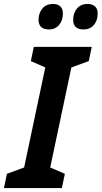

<svg xmlns="http://www.w3.org/2000/svg" viewBox="-59 -951 514 971"><path d="M-39 0 -24 -72 63 -104 170 -610 97 -642 112 -714H405L390 -642L302 -610L195 -104L269 -72L254 0ZM364 -802Q311 -802 311 -851Q311 -884 330 -907.5Q349 -931 385 -931Q407 -931 421 -919Q435 -907 435 -883Q435 -847 415.5 -824.5Q396 -802 364 -802ZM189 -802Q136 -802 136 -851Q136 -884 155 -907.5Q174 -931 210 -931Q232 -931 245.5 -919Q259 -907 259 -883Q259 -847 239.5 -824.5Q220 -802 189 -802Z"/></svg>

Font: Noto Sans Condensed
Style: Bold Italic
Weight: 700
Width: 3
Italic angle: -12°
Designer: Monotype Design Team
Foundry: Monotype Imaging Inc.
Version: Version 2.013; ttfautohint (v1.8.4.7-5d5b)